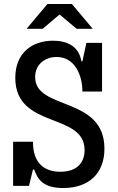

<svg xmlns="http://www.w3.org/2000/svg" viewBox="-20 -936 593 967"><path d="M298 11C429 11 506 -64 506 -187C506 -454 157 -378 157 -548C157 -611 206 -649 265 -649C358 -649 395 -556 395 -475H494V-720H415L395 -627H390C377 -705 316 -731 247 -731C142 -731 57 -670 57 -544C57 -284 406 -372 406 -180C406 -121 372 -71 284 -71C204 -71 146 -113 146 -222H46V0H126L146 -82H152C169 -36 194 11 298 11ZM342 -916H219L114 -791H195L280 -863L366 -791H447Z"/></svg>

Font: Hermeneus One
Style: Regular
Weight: 400
Designer: Rodrigo Fuenzalida, Pablo Impallari
Foundry: Pablo Impallari, Rodrigo Fuenzalida
Version: Version 1.002